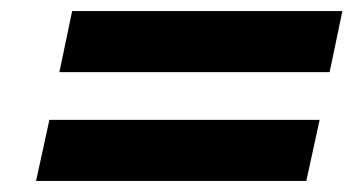

<svg xmlns="http://www.w3.org/2000/svg" viewBox="-20 -523 640 346"><path d="M110 -503H597L574 -393H87ZM69 -307H556L532 -197H45Z"/></svg>

Font: Epunda Sans ExtraBold
Style: Italic
Weight: 800
Italic angle: -12.0243°
Designer: Simon Atzbach
Foundry: typofactur
Version: Version 2.204; ttfautohint (v1.8.4.7-5d5b)